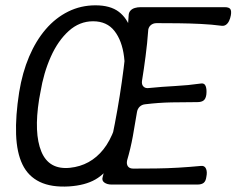

<svg xmlns="http://www.w3.org/2000/svg" viewBox="-20 -694 889 722"><path d="M240 7Q173 11 129.5 -10Q86 -31 64.5 -75.5Q43 -120 40.5 -188.5Q38 -257 52 -347Q64 -421 89.5 -481Q115 -541 152 -584Q189 -627 236.5 -650.5Q284 -674 339 -674Q395 -674 427 -649.5Q459 -625 472.5 -580.5Q486 -536 484.5 -476.5Q483 -417 472 -347Q458 -257 442 -191.5Q426 -126 401.5 -83.5Q377 -41 338.5 -19Q300 3 240 7ZM127 -320Q107 -193 135.5 -124Q164 -55 243 -63Q320 -71 369 -132.5Q418 -194 437 -320L442 -347Q454 -420 446.5 -480.5Q439 -541 410.5 -577.5Q382 -614 330 -614Q279 -614 238.5 -577.5Q198 -541 171 -480.5Q144 -420 132 -347ZM848 -636Q846 -625 841.5 -615.5Q837 -606 830 -601Q823 -596 814 -597Q776 -602 734.5 -604Q693 -606 651 -606.5Q609 -607 569 -607Q555 -607 546 -598.5Q537 -590 537 -576Q534 -533 527.5 -483Q521 -433 514 -390Q512 -376 519.5 -368.5Q527 -361 540 -363Q590 -368 638.5 -370.5Q687 -373 736 -380Q749 -382 753.5 -370Q758 -358 756 -339Q754 -323 746 -316.5Q738 -310 722 -310Q674 -310 625 -309Q576 -308 527 -302Q514 -301 505.5 -293Q497 -285 495 -272Q488 -228 479.5 -181.5Q471 -135 458 -91Q455 -77 461 -68.5Q467 -60 481 -60Q523 -60 565.5 -60.5Q608 -61 650.5 -63.5Q693 -66 735 -70Q749 -72 754.5 -60Q760 -48 756 -29Q754 -13 746 -6.5Q738 0 722 0H400Q383 0 372.5 -7.5Q362 -15 366 -28Q392 -126 412 -230Q432 -334 445 -437.5Q458 -541 464 -639Q465 -648 471 -654.5Q477 -661 487 -664Q497 -667 508 -667H825Q841 -667 846 -660Q851 -653 848 -636Z"/></svg>

Font: Winky Sans Light
Style: Italic
Weight: 300
Italic angle: -8.97852°
Designer: Simon Atzbach
Foundry: typofactur
Version: Version 1.205